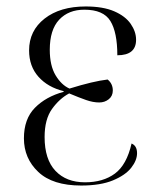

<svg xmlns="http://www.w3.org/2000/svg" viewBox="-20 -564 477 594"><path d="M231 10Q143 10 98.5 -32Q54 -74 54 -136Q54 -196 88 -230.5Q122 -265 177 -280V-282Q128 -294 99 -326.5Q70 -359 70 -408Q70 -469 118 -506.5Q166 -544 245 -544Q299 -544 333.5 -529Q368 -514 384.5 -490Q401 -466 401 -441Q401 -393 343 -393Q343 -464 321.5 -499Q300 -534 241 -534Q192 -534 163 -503Q134 -472 134 -410Q134 -361 152 -331Q170 -301 195 -290Q269 -313 313 -318Q329 -305 329 -284Q329 -267 316.5 -257Q304 -247 287 -247Q268 -247 246.5 -254.5Q225 -262 194 -275Q164 -259 141 -227Q118 -195 118 -140Q118 -71 151.5 -35.5Q185 0 243 0Q299 0 335.5 -27Q372 -54 387 -120Q404 -113 404 -90Q404 -68 386 -45Q368 -22 329.5 -6Q291 10 231 10Z"/></svg>

Font: Noto Serif Display SemiCondensed Light
Style: Regular
Weight: 300
Width: 4
Designer: Monotype Design Team
Foundry: Monotype Imaging Inc.
Version: Version 2.009